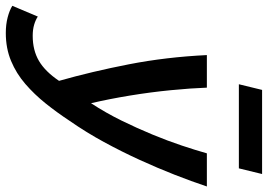

<svg xmlns="http://www.w3.org/2000/svg" viewBox="-228 -604 945 678"><g transform="rotate(90 245.0 -264.5)"><path d="M22 188Q-8 188 -33 181.5Q-58 175 -74 165L-36 75Q-24 83 -7 88Q10 93 32 93Q83 93 120.5 71Q158 49 191 0Q158 -116 132.5 -247Q107 -378 100 -522H215Q217 -466 224 -394.5Q231 -323 243 -250Q255 -177 270 -113Q304 -165 331 -220Q358 -275 380.5 -329.5Q403 -384 419.5 -433.5Q436 -483 447 -522H564Q546 -468 522.5 -408Q499 -348 470 -284.5Q441 -221 407 -158.5Q373 -96 332 -37Q303 7 271 47Q239 87 202 119Q165 151 120.5 169.5Q76 188 22 188ZM203 -635 223 -717H520L500 -635Z"/></g></svg>

Font: Ubuntu Sans Mono Medium
Style: Italic
Weight: 500
Italic angle: -13.5°
Monospace: yes
Designer: Dalton Maag Ltd
Foundry: Dalton Maag Ltd
Version: Version 1.006